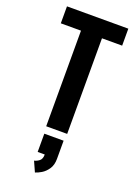

<svg xmlns="http://www.w3.org/2000/svg" viewBox="-179 -773 808 1122"><g transform="rotate(20 225.0 -212.0)"><path d="M159.5 0V-594.5H34V-700H415.5V-594.5H290V0ZM164 158V44.5H284V158Q284 196 267 221Q250 246 227.8 259.2Q205.5 272.5 190 276.5L161.5 213Q178 209.5 193 197.8Q208 186 208 158Z"/></g></svg>

Font: Trispace Condensed SemiBold
Style: Regular
Weight: 600
Width: 3
Designer: Tyler Finck
Foundry: Etcetera Type Company
Version: Version 1.210; ttfautohint (v1.8.3)